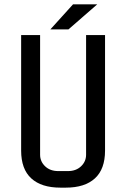

<svg xmlns="http://www.w3.org/2000/svg" viewBox="-20 -861 580 881"><path d="M426 -841 294 -726H211L315 -841ZM282 0H257Q170 0 123.5 -42.5Q77 -85 77 -170V-700H164V-151Q164 -120 187 -98Q210 -76 247 -76H292Q329 -76 352 -98Q375 -120 375 -151V-700H462V-170Q462 -85 415.5 -42.5Q369 0 282 0Z"/></svg>

Font: Share Tech Mono
Style: Regular
Weight: 400
Designer: Ralph Oliver du Carrois
Foundry: Ralph Oliver du Carrois
Version: Version 1.003